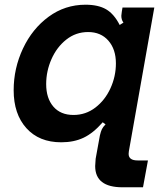

<svg xmlns="http://www.w3.org/2000/svg" viewBox="-20 -593 700 815"><path d="M500 202Q384 202 384 112Q384 105 386 81L404 -18Q408 -35 412.5 -44.5Q417 -54 428 -65L416 -74Q376 -28 335 -8.5Q294 11 240 11Q146 11 92 -49Q38 -109 38 -210Q38 -303 77.5 -387Q117 -471 186.5 -522Q256 -573 343 -573Q397 -573 430.5 -553.5Q464 -534 488 -487L504 -497Q495 -509 495 -526Q495 -529 497 -543L500 -561H635L527 49Q526 53 526 60Q526 88 564 88H608L587 202ZM472 -324Q472 -384 440 -420.5Q408 -457 354 -457Q302 -457 261.5 -425Q221 -393 198.5 -342Q176 -291 176 -236Q176 -176 206.5 -140.5Q237 -105 292 -105Q344 -105 385 -136.5Q426 -168 449 -218.5Q472 -269 472 -324Z"/></svg>

Font: Open Sauce Sans
Style: Bold Italic
Weight: 700
Italic angle: -10°
Designer: Alfredo Marco Pradil
Foundry: Creative Sauce Fz LLC
Version: Version 1.477